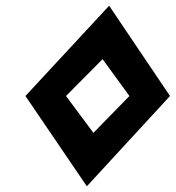

<svg xmlns="http://www.w3.org/2000/svg" viewBox="-20 -766 615 672"><path d="M211 -430 339 -559 433 -430 307 -301ZM575 -430 362 -746 69 -430 284 -114Z"/></svg>

Font: Ny Stormning
Style: Kr
Weight: 400
Designer: Robert Jablonski, Mew Too
Foundry: Cannot Into Space Fonts
Version: Version 0.90